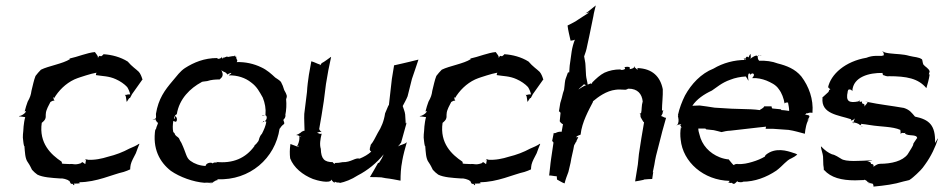

<svg xmlns="http://www.w3.org/2000/svg" viewBox="-20 -664 3479 708"><path d="M50 -235C54 -235 73 -232 73 -232C70 -222 68 -208 67 -198C66 -170 62 -166 66 -141C66 -137 68 -129 69 -125L70 -126C72 -104 72 -79 83 -65C90 -55 94 -46 98 -38C104 -31 111 -25 118 -20C138 -10 171 -8 201 -6C215 -7 225 -2 233 1H231L232 2H233C239 2 237 13 244 14H248C252 22 257 19 252 13H258C273 13 278 11 274 10C273 9 272 9 271 8C336 8 395 -21 436 -30C445 -33 453 -36 459 -39H460C460 -45 461 -52 462 -57C465 -70 473 -83 481 -99C485 -111 490 -123 494 -133L493 -134C483 -127 469 -121 457 -116C433 -103 407 -93 378 -86C356 -79 329 -73 301 -75L302 -76V-77C301 -77 301 -77 300 -76H294V-75C295 -75 296 -74 297 -73C295 -72 292 -71 289 -69C291 -71 294 -72 297 -73C297 -69 294 -61 295 -60L294 -59C289 -63 286 -65 284 -66C285 -67 288 -68 289 -69C288 -68 285 -67 284 -66C283 -67 282 -65 278 -62C254 -54 252 -61 237 -59C226 -60 217 -59 208 -61C209 -62 208 -66 207 -68C168 -94 123 -136 134 -211C139 -215 147 -222 148 -229H149L148 -230C150 -233 146 -245 153 -261C156 -270 162 -279 166 -288C170 -290 174 -293 178 -293C179 -293 180 -292 180 -292C180 -292 181 -293 181 -293C180 -293 180 -293 180 -294C174 -305 179 -308 179 -305V-301C196 -330 222 -356 254 -371C270 -378 282 -381 297 -386C310 -390 324 -394 336 -396C335 -394 333 -390 334 -387C357 -383 381 -384 407 -372C423 -365 439 -354 449 -343C454 -335 458 -326 460 -316C456 -316 450 -316 445 -314C442 -313 440 -316 440 -316C440 -316 442 -313 444 -308C445 -302 446 -295 447 -289H448C451 -293 453 -298 457 -303L458 -302H459C462 -307 464 -312 467 -317L506 -372C507 -373 505 -372 505 -372C502 -382 498 -392 492 -399C482 -409 466 -419 451 -437C424 -454 392 -462 363 -464V-465C362 -463 357 -459 354 -457C350 -455 348 -462 343 -454C343 -453 341 -451 341 -450V-454C341 -457 337 -463 330 -472C303 -470 265 -454 236 -448L238 -446C212 -429 159 -421 131 -407C124 -400 117 -392 111 -384C105 -369 101 -349 96 -329C94 -314 91 -305 82 -289C78 -278 74 -266 71 -253H72L73 -254C78 -256 76 -248 62 -240C59 -238 53 -236 50 -236Z M542 -222C542 -222 542 -223 543 -223H542ZM543 -223C544 -224 546 -224 547 -224C548 -225 551 -226 553 -226V-225C552 -224 549 -223 547 -223ZM555 -244C555 -237 556 -233 555 -229H554C554 -229 553 -228 553 -226C553 -226 554 -226 554 -226C554 -226 553 -225 553 -225C553 -223 555 -219 559 -214C560 -214 562 -213 562 -213C561 -213 560 -210 562 -210C562 -209 562 -209 563 -209L562 -208C553 -188 555 -181 554 -185C554 -186 554 -188 553 -189C541 -116 569 -66 610 -34C643 -11 693 7 734 10C741 9 751 10 751 10C751 10 758 10 761 9H763C768 6 773 3 777 1C779 0 781 2 781 1C782 0 782 -2 782 -3C901 2 995 -80 1011 -190C1011 -190 1011 -189 1012 -190C1026 -213 1033 -200 1025 -221C1024 -223 1031 -227 1032 -233L1033 -239H1032C1036 -259 1037 -279 1035 -298C1040 -310 1038 -314 1028 -332C1025 -343 1021 -353 1016 -362C1010 -369 1002 -373 995 -378C981 -391 965 -406 943 -416C916 -429 885 -436 853 -435C854 -436 855 -440 855 -442C855 -444 852 -443 851 -453V-454H850C848 -456 845 -458 843 -460V-459C844 -458 844 -457 845 -457C839 -458 827 -455 821 -454H820C820 -455 819 -455 818 -455C817 -457 808 -451 803 -451V-452L801 -451C802 -451 802 -450 803 -449C803 -448 800 -448 798 -451L799 -456C799 -455 799 -454 798 -453C798 -454 797 -454 797 -455V-452C792 -447 784 -446 782 -448C782 -449 781 -450 781 -450C733 -450 695 -434 662 -413C644 -401 633 -385 616 -365C588 -332 564 -300 555 -244ZM557 -214H559C558 -214 557 -215 557 -215C557 -215 557 -214 557 -214ZM619 -218C621 -217 625 -216 627 -215C633 -214 635 -229 628 -234C626 -235 626 -236 625 -237C626 -239 628 -241 632 -243C641 -300 682 -339 723 -361C722 -362 731 -364 744 -365C759 -370 774 -371 789 -371H790C794 -376 802 -379 801 -392C800 -396 798 -402 796 -406C798 -403 802 -401 806 -399C816 -396 818 -389 818 -389C818 -389 822 -391 823 -392C840 -400 832 -391 824 -387V-386C855 -387 885 -377 906 -360C928 -344 937 -325 949 -304C957 -284 961 -263 959 -241C959 -241 958 -240 958 -240C958 -240 959 -239 959 -239C966 -236 965 -222 956 -217C959 -216 962 -216 962 -215C960 -200 953 -185 946 -171C935 -159 936 -150 933 -144C929 -138 924 -132 918 -127V-125C886 -81 839 -60 776 -67C776 -67 779 -65 782 -64C780 -64 776 -64 774 -65C773 -65 766 -65 765 -61C760 -67 740 -64 738 -52C716 -53 697 -60 682 -71C666 -83 668 -96 649 -137C646 -142 642 -148 640 -154C636 -160 626 -162 624 -172C622 -174 621 -176 619 -177C616 -190 617 -204 619 -218ZM623 -236C624 -234 624 -232 624 -230L625 -228V-226H624C622 -227 620 -232 623 -236ZM735 23 751 15C745 18 738 21 735 23ZM751 15 763 9C765 9 767 8 770 7ZM849 -458 850 -456V-459ZM850 -456 852 -454C853 -453 853 -453 851 -454C851 -455 850 -455 850 -456ZM945 -211C946 -211 947 -212 948 -213C947 -212 945 -212 945 -211ZM950 -237C951 -237 955 -239 958 -240C957 -240 955 -239 953 -239C945 -239 946 -235 950 -237ZM948 -213C949 -214 951 -216 951 -218C951 -218 952 -218 955 -217C954 -216 950 -215 948 -213Z M1051 -133C1048 -113 1048 -96 1050 -80C1063 -46 1096 -19 1134 -4C1147 1 1199 15 1202 -2C1204 4 1217 14 1214 8V7L1215 6C1221 10 1228 9 1232 9C1233 10 1232 11 1232 11C1252 7 1276 -2 1299 -17C1336 -36 1369 -63 1395 -95C1391 -85 1385 -74 1378 -64L1374 -63C1364 -44 1353 -27 1344 -11C1356 -11 1373 -11 1386 -10L1402 -7C1421 -5 1440 -1 1456 2H1457C1457 -19 1458 -45 1463 -69V-70C1467 -93 1474 -118 1480 -139H1479C1473 -132 1456 -130 1447 -124C1451 -127 1455 -133 1459 -138L1479 -210C1478 -210 1477 -209 1477 -209C1477 -209 1477 -210 1476 -210L1474 -242C1473 -253 1467 -265 1465 -273C1470 -283 1478 -296 1483 -309L1499 -373C1507 -397 1516 -422 1523 -444H1522C1504 -440 1484 -434 1464 -430L1433 -423C1433 -422 1433 -423 1432 -423L1433 -422L1425 -373C1421 -340 1418 -308 1414 -276H1413C1413 -275 1411 -273 1411 -272L1400 -246C1396 -218 1386 -194 1373 -174C1362 -154 1358 -143 1347 -130C1347 -127 1345 -122 1344 -118C1345 -110 1344 -108 1346 -107C1347 -107 1348 -106 1349 -105C1337 -94 1323 -86 1306 -79C1290 -84 1275 -65 1243 -66C1234 -64 1225 -63 1215 -63C1217 -61 1214 -57 1207 -65L1208 -66C1176 -66 1164 -78 1163 -115C1158 -130 1161 -151 1166 -170V-171C1164 -170 1158 -170 1156 -172H1155C1152 -173 1151 -174 1149 -175C1152 -175 1154 -176 1156 -177C1159 -178 1164 -177 1166 -177C1164 -178 1161 -181 1160 -183L1159 -184C1159 -185 1157 -188 1157 -188C1163 -221 1169 -257 1174 -291L1182 -354C1187 -387 1194 -423 1201 -454H1200C1191 -448 1178 -437 1166 -431C1165 -429 1162 -424 1159 -423C1159 -424 1160 -425 1160 -426C1149 -429 1140 -435 1128 -438L1119 -388C1116 -368 1113 -345 1112 -325L1102 -244C1101 -223 1103 -199 1103 -182C1099 -182 1091 -178 1089 -175C1084 -171 1076 -167 1072 -166C1080 -166 1086 -161 1092 -158C1091 -158 1090 -159 1089 -159C1086 -159 1084 -161 1083 -163V-162C1084 -161 1084 -157 1084 -154C1084 -145 1080 -132 1075 -124C1068 -127 1057 -131 1051 -133ZM1076 -124C1084 -131 1079 -123 1080 -122C1080 -122 1079 -123 1076 -124ZM1343 -111C1343 -111 1344 -111 1344 -111C1344 -112 1344 -115 1343 -117ZM1343 -118C1343 -120 1342 -122 1343 -120ZM1478 -210C1478 -210 1479 -211 1479 -211C1479 -211 1479 -212 1478 -212Z M1528 -235C1532 -235 1551 -232 1551 -232C1548 -222 1546 -208 1545 -198C1544 -170 1540 -166 1544 -141C1544 -137 1546 -129 1547 -125L1548 -126C1550 -104 1550 -79 1561 -65C1568 -55 1572 -46 1576 -38C1582 -31 1589 -25 1596 -20C1616 -10 1649 -8 1679 -6C1693 -7 1703 -2 1711 1H1709L1710 2H1711C1717 2 1715 13 1722 14H1726C1730 22 1735 19 1730 13H1736C1751 13 1756 11 1752 10C1751 9 1750 9 1749 8C1814 8 1873 -21 1914 -30C1923 -33 1931 -36 1937 -39H1938C1938 -45 1939 -52 1940 -57C1943 -70 1951 -83 1959 -99C1963 -111 1968 -123 1972 -133L1971 -134C1961 -127 1947 -121 1935 -116C1911 -103 1885 -93 1856 -86C1834 -79 1807 -73 1779 -75L1780 -76V-77C1779 -77 1779 -77 1778 -76H1772V-75C1773 -75 1774 -74 1775 -73C1773 -72 1770 -71 1767 -69C1769 -71 1772 -72 1775 -73C1775 -69 1772 -61 1773 -60L1772 -59C1767 -63 1764 -65 1762 -66C1763 -67 1766 -68 1767 -69C1766 -68 1763 -67 1762 -66C1761 -67 1760 -65 1756 -62C1732 -54 1730 -61 1715 -59C1704 -60 1695 -59 1686 -61C1687 -62 1686 -66 1685 -68C1646 -94 1601 -136 1612 -211C1617 -215 1625 -222 1626 -229H1627L1626 -230C1628 -233 1624 -245 1631 -261C1634 -270 1640 -279 1644 -288C1648 -290 1652 -293 1656 -293C1657 -293 1658 -292 1658 -292C1658 -292 1659 -293 1659 -293C1658 -293 1658 -293 1658 -294C1652 -305 1657 -308 1657 -305V-301C1674 -330 1700 -356 1732 -371C1748 -378 1760 -381 1775 -386C1788 -390 1802 -394 1814 -396C1813 -394 1811 -390 1812 -387C1835 -383 1859 -384 1885 -372C1901 -365 1917 -354 1927 -343C1932 -335 1936 -326 1938 -316C1934 -316 1928 -316 1923 -314C1920 -313 1918 -316 1918 -316C1918 -316 1920 -313 1922 -308C1923 -302 1924 -295 1925 -289H1926C1929 -293 1931 -298 1935 -303L1936 -302H1937C1940 -307 1942 -312 1945 -317L1984 -372C1985 -373 1983 -372 1983 -372C1980 -382 1976 -392 1970 -399C1960 -409 1944 -419 1929 -437C1902 -454 1870 -462 1841 -464V-465C1840 -463 1835 -459 1832 -457C1828 -455 1826 -462 1821 -454C1821 -453 1819 -451 1819 -450V-454C1819 -457 1815 -463 1808 -472C1781 -470 1743 -454 1714 -448L1716 -446C1690 -429 1637 -421 1609 -407C1602 -400 1595 -392 1589 -384C1583 -369 1579 -349 1574 -329C1572 -314 1569 -305 1560 -289C1556 -278 1552 -266 1549 -253H1550L1551 -254C1556 -256 1554 -248 1540 -240C1537 -238 1531 -236 1528 -236Z M2073 -569C2075 -551 2080 -533 2084 -514C2088 -514 2098 -516 2100 -518C2095 -506 2090 -488 2088 -474L2082 -431C2080 -420 2080 -408 2079 -397C2078 -398 2075 -397 2074 -396C2071 -386 2066 -376 2064 -367V-366C2062 -356 2062 -344 2060 -333L2056 -321C2054 -310 2049 -294 2046 -284L2041 -253C2042 -254 2046 -250 2047 -248L2044 -217C2046 -213 2052 -207 2056 -206L2051 -178C2047 -179 2039 -178 2034 -176C2032 -175 2025 -171 2022 -174L2016 -144C2018 -143 2020 -140 2021 -138L2012 -77C2009 -58 2008 -37 2005 -17C2015 -17 2024 -14 2033 -14L2034 -2C2044 3 2052 9 2061 12H2062C2065 -1 2071 -17 2076 -30L2084 -64C2087 -85 2094 -108 2097 -128L2098 -129C2098 -129 2099 -133 2100 -133C2101 -136 2104 -141 2106 -143V-145L2112 -157V-159H2111C2106 -155 2102 -159 2110 -163C2112 -164 2119 -167 2120 -167L2121 -168C2126 -214 2151 -258 2167 -289C2166 -289 2166 -290 2166 -290C2186 -307 2216 -329 2250 -333C2260 -335 2277 -333 2288 -333V-334H2289C2292 -334 2290 -333 2296 -337C2297 -337 2298 -336 2298 -337C2331 -337 2347 -318 2350 -290C2345 -274 2347 -258 2344 -247C2343 -246 2340 -245 2339 -245V-244C2343 -244 2341 -239 2342 -236V-232C2343 -232 2344 -230 2344 -229L2351 -217C2351 -216 2354 -213 2355 -213C2348 -175 2342 -135 2336 -96L2332 -57L2322 5C2332 4 2343 1 2354 -1V-2C2364 -3 2376 -4 2385 -4C2386 -13 2388 -22 2389 -31C2389 -30 2388 -29 2387 -28L2393 -57C2395 -67 2396 -78 2399 -89L2418 -163C2423 -185 2431 -209 2436 -229V-230C2432 -228 2422 -236 2418 -236C2419 -238 2422 -243 2423 -245L2424 -251C2424 -253 2425 -255 2426 -255L2427 -256C2426 -256 2423 -256 2421 -257C2421 -280 2425 -311 2424 -335C2415 -381 2386 -411 2331 -413C2330 -411 2331 -406 2331 -406C2330 -406 2328 -410 2321 -415C2320 -416 2319 -418 2319 -420H2318C2321 -413 2309 -410 2302 -409C2302 -409 2302 -410 2302 -410C2302 -410 2300 -409 2300 -409C2308 -414 2300 -421 2282 -416C2283 -416 2292 -408 2273 -406C2271 -406 2268 -407 2267 -408C2246 -408 2227 -404 2209 -396C2193 -388 2178 -374 2164 -360C2163 -355 2161 -352 2160 -357C2156 -355 2151 -354 2147 -352C2146 -363 2142 -374 2141 -386L2139 -423C2139 -434 2135 -447 2134 -456C2138 -466 2143 -482 2145 -494L2153 -531L2168 -604C2170 -618 2174 -631 2177 -644C2168 -637 2157 -628 2147 -620C2144 -618 2140 -615 2138 -614C2140 -615 2145 -617 2148 -617C2149 -618 2151 -618 2152 -618C2151 -617 2149 -616 2148 -615L2114 -593C2102 -584 2085 -576 2073 -570ZM2005 -17V-16L2004 -17ZM2113 -334C2117 -340 2126 -345 2133 -353H2134C2137 -352 2138 -351 2141 -350C2131 -346 2122 -340 2113 -334Z M2479 -238C2480 -236 2481 -232 2481 -230C2483 -222 2483 -210 2477 -203C2476 -202 2475 -202 2474 -201H2475C2476 -201 2477 -203 2478 -203C2494 -209 2495 -202 2487 -202V-201C2488 -201 2490 -201 2490 -200C2495 -192 2491 -190 2491 -192C2491 -193 2492 -195 2491 -196C2488 -180 2488 -164 2490 -149C2498 -67 2574 1 2671 3C2670 4 2668 6 2667 8L2664 10L2665 11C2666 10 2667 9 2667 8C2670 11 2674 11 2678 10C2684 14 2686 18 2697 6C2697 5 2698 4 2699 3V5C2701 9 2719 8 2719 7V6C2763 6 2806 -10 2843 -35C2867 -53 2880 -73 2898 -80C2906 -84 2913 -88 2920 -94C2919 -95 2914 -98 2906 -100C2883 -108 2839 -122 2804 -93C2803 -92 2800 -88 2801 -87C2788 -79 2771 -72 2754 -67C2737 -62 2721 -58 2699 -59V-60C2698 -59 2689 -59 2688 -57C2688 -56 2687 -56 2687 -55C2682 -56 2677 -65 2668 -75V-76C2656 -77 2644 -80 2634 -84C2596 -99 2568 -129 2559 -169C2557 -175 2555 -183 2555 -190H2581L2584 -187L2612 -184C2622 -182 2632 -179 2640 -177H2641C2649 -179 2662 -182 2672 -182L2777 -194C2786 -195 2796 -196 2805 -197C2804 -196 2804 -194 2804 -193C2805 -192 2803 -190 2803 -190V-189H2831L2888 -185C2909 -182 2931 -175 2947 -171H2948C2949 -185 2954 -216 2964 -225L2963 -226C2963 -223 2959 -221 2957 -219C2960 -227 2970 -236 2961 -239C2958 -240 2952 -241 2948 -242C2950 -243 2952 -243 2953 -246C2954 -247 2956 -245 2960 -247C2965 -249 2972 -249 2976 -248V-249C2980 -298 2963 -345 2935 -382C2912 -410 2880 -422 2848 -430C2827 -438 2804 -441 2779 -440C2779 -441 2778 -442 2777 -443C2774 -447 2774 -454 2774 -457C2771 -456 2773 -462 2762 -457C2758 -455 2751 -451 2747 -447C2749 -451 2749 -457 2748 -461C2747 -468 2748 -466 2742 -457C2741 -455 2741 -453 2742 -452C2741 -453 2736 -455 2735 -455C2733 -456 2730 -451 2728 -447L2729 -446C2729 -445 2728 -444 2729 -443C2688 -443 2646 -432 2611 -411C2565 -393 2529 -354 2506 -312C2495 -290 2485 -264 2480 -240L2481 -239C2481 -238 2480 -237 2480 -236ZM2533 -274C2549 -298 2575 -316 2605 -330C2622 -341 2641 -359 2673 -370C2690 -377 2711 -381 2730 -382C2734 -377 2737 -372 2739 -367L2740 -368C2739 -372 2738 -381 2739 -387C2740 -396 2746 -394 2748 -388C2751 -398 2768 -393 2756 -379C2756 -378 2754 -377 2754 -377V-376C2773 -377 2790 -373 2806 -367C2822 -360 2841 -352 2852 -335C2863 -321 2870 -301 2873 -283H2874C2874 -284 2878 -286 2880 -286H2886V-285C2888 -275 2890 -265 2890 -255C2880 -256 2872 -258 2862 -258L2859 -261L2828 -264C2826 -266 2825 -270 2825 -272H2798C2797 -268 2792 -265 2789 -263C2788 -263 2782 -259 2782 -258C2773 -259 2759 -261 2749 -261L2684 -263H2681L2615 -267C2597 -270 2576 -273 2560 -275ZM2726 -443C2719 -450 2725 -449 2728 -447ZM2774 -457C2774 -458 2776 -459 2776 -459H2782C2780 -458 2776 -458 2774 -457ZM2782 -459H2787V-460C2786 -460 2784 -460 2782 -459Z M3012 -304 3013 -303C3007 -243 3072 -240 3119 -224C3115 -220 3119 -218 3126 -222C3128 -224 3132 -226 3133 -228C3131 -225 3128 -218 3127 -213C3132 -211 3144 -211 3152 -202C3153 -202 3153 -202 3154 -201C3153 -202 3152 -202 3152 -202C3153 -203 3157 -205 3156 -208H3157V-207C3166 -206 3176 -205 3187 -203C3228 -196 3271 -198 3300 -185C3301 -182 3301 -172 3301 -170C3302 -172 3305 -174 3308 -174C3316 -172 3320 -175 3320 -175C3320 -175 3318 -174 3317 -172C3328 -160 3362 -171 3362 -154H3361C3357 -149 3343 -127 3348 -133C3347 -125 3337 -112 3327 -95C3308 -70 3268 -60 3224 -60L3221 -59C3220 -61 3207 -54 3201 -49C3203 -61 3195 -58 3191 -60C3191 -61 3191 -61 3192 -62C3193 -63 3186 -70 3176 -69C3176 -69 3190 -71 3195 -72L3196 -73C3152 -71 3098 -66 3081 -79C3074 -83 3060 -93 3048 -95C3035 -100 3021 -110 3008 -124L3007 -123C3008 -113 3014 -98 3015 -87L3016 -56C3017 -50 3018 -42 3018 -36L3019 -37C3044 -9 3083 1 3133 1C3144 1 3153 0 3164 0C3164 1 3165 1 3165 0C3166 0 3166 -4 3176 3C3179 6 3183 11 3185 13H3186C3184 11 3182 9 3182 6L3184 8C3187 14 3198 11 3199 15C3201 17 3201 23 3201 24H3202C3243 20 3276 16 3312 5C3319 3 3327 2 3333 0C3343 -6 3352 -15 3360 -22C3369 -31 3379 -39 3391 -57C3413 -87 3430 -123 3439 -153H3438L3428 -137C3430 -202 3407 -223 3354 -234C3342 -248 3335 -259 3313 -266C3268 -274 3221 -279 3179 -288C3180 -285 3171 -276 3167 -271L3168 -276C3168 -281 3162 -281 3159 -283C3158 -285 3159 -288 3159 -289C3159 -291 3152 -287 3150 -289C3149 -290 3149 -293 3150 -294H3149C3149 -293 3146 -291 3145 -290C3110 -283 3098 -291 3106 -326V-329H3107C3107 -329 3106 -337 3118 -333C3120 -332 3122 -330 3122 -328L3123 -329C3126 -381 3186 -396 3234 -395C3235 -394 3234 -391 3236 -388C3247 -382 3257 -382 3257 -383C3323 -383 3366 -375 3396 -339L3403 -364C3405 -372 3407 -381 3408 -389C3407 -390 3406 -390 3405 -390C3406 -393 3408 -399 3408 -401C3405 -412 3391 -418 3385 -426C3382 -432 3382 -441 3380 -445C3368 -454 3352 -453 3333 -458C3309 -465 3287 -464 3263 -467C3254 -468 3237 -470 3235 -476L3234 -475C3237 -473 3239 -467 3239 -463V-461C3237 -460 3234 -458 3232 -458C3217 -457 3200 -461 3175 -451C3098 -438 3043 -391 3033 -340H3034L3036 -342C3037 -341 3040 -334 3042 -332C3041 -332 3039 -333 3038 -333C3037 -334 3038 -328 3034 -324C3027 -318 3017 -309 3012 -304ZM3038 -343C3039 -344 3040 -344 3039 -343ZM3124 -215V-216H3123ZM3124 -215C3125 -214 3126 -213 3127 -213L3126 -208C3126 -209 3125 -210 3125 -211C3124 -212 3124 -214 3124 -215ZM3154 -201C3156 -199 3158 -197 3160 -196V-197C3159 -198 3156 -200 3154 -201ZM3169 -290C3172 -290 3175 -289 3178 -289C3179 -289 3179 -288 3179 -288C3176 -289 3172 -289 3169 -290ZM3238 -459C3237 -460 3238 -460 3239 -460C3239 -458 3240 -458 3238 -459ZM3237 -387C3238 -386 3238 -385 3239 -384V-385C3239 -386 3238 -386 3237 -387Z"/></svg>

Font: Charger Mayhem
Style: Obl
Weight: 400
Designer: Jasper
Foundry: Cannot Into Space Fonts
Version: Version 0.98